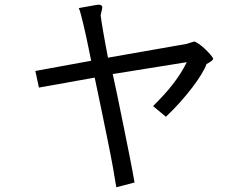

<svg xmlns="http://www.w3.org/2000/svg" viewBox="-20 -727 1040 809"><path d="M435 -484 766 -542Q777 -545 785 -548Q793 -551 798 -552Q805 -551 818.5 -541.5Q832 -532 844.5 -520Q857 -508 867 -496.5Q877 -485 878 -479Q878 -472 850 -457Q844 -439 828 -413Q812 -387 789.5 -357.5Q767 -328 739 -296.5Q711 -265 679 -235L625 -280Q651 -306 671.5 -328.5Q692 -351 709 -373Q726 -395 740 -417Q754 -439 767 -465L455 -415Q462 -384 474 -326Q486 -268 499.5 -201.5Q513 -135 526 -69.5Q539 -4 547 42L470 62Q465 29 456 -21Q447 -71 434.5 -132Q422 -193 408 -261.5Q394 -330 379 -400L144 -358L129 -428L364 -471Q364 -472 361 -486.5Q358 -501 353.5 -523Q349 -545 343.5 -571Q338 -597 332 -621.5Q326 -646 321 -665.5Q316 -685 312 -693Q367 -703 388 -706.5Q409 -710 411 -697Q411 -692 408.5 -682Q406 -672 404 -663Q405 -654 408 -634.5Q411 -615 415.5 -589.5Q420 -564 425 -536.5Q430 -509 435 -484Z"/></svg>

Font: D2Coding
Style: Regular
Weight: 400
Monospace: yes
Designer: Yong-Rak Park; Jeong-Hwan Yoon; Sang-Min Lee;
Foundry: NHN Corporation
Version: Version 1.3.2; Build 20180524